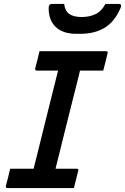

<svg xmlns="http://www.w3.org/2000/svg" viewBox="-20 -962 639 982"><path d="M358 0H19Q8 0 10 -11Q22 -55 32 -99H152Q155 -113 159 -128Q163 -143 166 -155Q193 -265 221 -377Q249 -489 277 -601H168Q163 -601 161 -604.5Q159 -608 160 -612Q172 -656 182 -700H522Q534 -700 530 -689Q520 -645 508 -601H389Q387 -589 383.5 -577Q380 -565 378 -555Q349 -441 320.5 -326.5Q292 -212 264 -99H372Q384 -99 380 -88Q375 -66 369 -44.5Q363 -23 358 0ZM519 -942H587Q605 -942 597 -922Q566 -850 514.5 -819.5Q463 -789 390 -789H371Q301 -789 264.5 -824.5Q228 -860 229 -922Q229 -942 246 -942H308Q313 -905 335 -890Q357 -875 398 -875Q438 -875 469 -890Q500 -905 519 -942Z"/></svg>

Font: Recursive Sn Lnr St Med
Style: Italic
Weight: 500
Italic angle: -15°
Version: Version 1.079;hotconv 1.0.112;makeotfexe 2.5.65598; ttfautoh